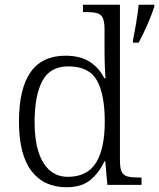

<svg xmlns="http://www.w3.org/2000/svg" viewBox="-20 -780 671 810"><path d="M261 10Q165 10 112.5 -59Q60 -128 60 -267Q60 -545 256 -545Q319 -545 359 -519Q399 -493 420 -450H425Q421 -508 421 -557V-656Q421 -689 413.5 -704.5Q406 -720 389.5 -724.5Q373 -729 347 -729H330V-760H486V-103Q486 -70 493.5 -55Q501 -40 518.5 -35.5Q536 -31 565 -31H577V0H433L424 -100H421Q398 -51 361 -20.5Q324 10 261 10ZM268 -34Q350 -35 386 -95Q422 -155 422 -266Q422 -381 389 -440.5Q356 -500 268 -500Q192 -500 159 -439Q126 -378 126 -265Q126 -152 163.5 -92.5Q201 -33 268 -34ZM541 -610Q548 -645 555 -687Q562 -729 565 -760H631V-752Q621 -720 602 -676.5Q583 -633 565 -600H541Z"/></svg>

Font: Noto Serif Hentaigana Light
Style: Regular
Weight: 300
Designer: Kazuhiro Yamada
Foundry: nipponia
Version: Version 1.000; ttfautohint (v1.8.4.7-5d5b)